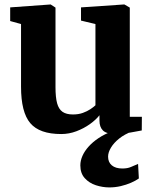

<svg xmlns="http://www.w3.org/2000/svg" viewBox="-20 -588 686 858"><path d="M490 10Q455 10 439.8 -5.2Q424.5 -20.5 424.5 -49V-73Q408.5 -52.5 381.5 -33.2Q354.5 -14 321.5 -1.5Q288.5 11 253.5 11Q156.5 11 115.2 -37.8Q74 -86.5 74 -200.5V-480.5L25.5 -494V-555L205.5 -568H206.5L228 -554V-198.5Q228 -153 235.2 -126.5Q242.5 -100 259.5 -88.2Q276.5 -76.5 306 -76.5Q331 -76.5 350.2 -83.5Q369.5 -90.5 383.8 -100Q398 -109.5 406.5 -117.5V-480.5L342 -496V-555L533 -568H536L560 -554V-66H614L613.5 -5Q595.5 -1.5 563.2 4.2Q531 10 490 10ZM468.5 249.5Q438.5 249.5 408.5 239.8Q378.5 230 358.8 208.2Q339 186.5 339 151Q339 130 348.5 108.5Q358 87 376.5 66.5Q395 46 421 28.8Q447 11.5 480.5 -1L515.5 -5L571 -1Q536.5 12 512.5 31.2Q488.5 50.5 475.8 71.8Q463 93 463 112Q463 137 479.8 151Q496.5 165 527 165Q549.5 165 565 158.2Q580.5 151.5 597 144.5L600.5 209.5Q586.5 219.5 565.2 228.8Q544 238 519.2 243.8Q494.5 249.5 468.5 249.5Z"/></svg>

Font: Merriweather ExtraBold
Style: Regular
Weight: 800
Version: Version 2.100